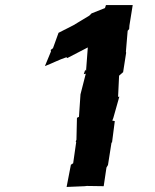

<svg xmlns="http://www.w3.org/2000/svg" viewBox="-20 -737 613 761"><path d="M391 1 402 -73 408 -83 422 -172H424L435 -257L425 -259L429 -269L453 -354L448 -353L452 -437L468 -451L480 -528L479 -532L486 -615L492 -622L493 -636L506 -717H400L396 -705L343 -684L334 -675L271 -637L212 -607L190 -546L181 -539L182 -533L158 -475C187 -486 213 -500 243 -510L247 -507L328 -549L321 -455L318 -461L312 -443L320 -445L299 -363L293 -274L285 -270L283 -183L280 -176L282 -174L270 -90L261 -84L244 4L316 1L324 0Z"/></svg>

Font: Asimov Print
Style: DIt
Weight: 250
Width: 0
Designer: Google
Version: Version 2.000980: 2014